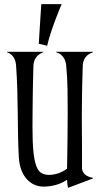

<svg xmlns="http://www.w3.org/2000/svg" viewBox="-20 -900 493 935"><path d="M433.1 -645.5Q382.8 -629.4 382.8 -574.7Q381.3 -531.7 380.4 -488.8Q379.9 -470.2 379.6 -450.2Q379.4 -430.2 379.2 -410.2Q378.9 -390.1 378.7 -370.6Q378.4 -351.1 378.4 -334Q378.4 -297.4 378.7 -266.6Q378.9 -235.8 379.2 -206.1Q379.4 -176.3 379.4 -145.8Q379.4 -115.2 379.4 -79.6Q380.9 -62.5 393.3 -50.8Q405.8 -39.1 433.1 -33.7V-31.2L312 14.6Q309.6 8.3 308.3 -1.7Q307.1 -11.7 306.6 -24.4Q280.3 -6.8 250.2 1Q220.2 8.8 192.4 8.8Q169.4 8.8 148.7 0Q127.9 -8.8 111.6 -26.4Q95.2 -43.9 84.7 -70.6Q74.2 -97.2 71.8 -132.8Q68.8 -184.6 67.9 -238.8Q66.9 -293 66.4 -349.4Q65.9 -405.8 64.2 -464.4Q62.5 -522.9 58.1 -583Q56.2 -606 45.4 -622.3Q34.7 -638.7 14.2 -645.5V-647.9H190.4V-645.5Q168 -637.2 155.3 -619.6Q142.6 -602.1 142.6 -574.7Q141.1 -522 140.1 -469.7Q139.6 -447.3 139.4 -422.9Q139.2 -398.4 138.9 -373.8Q138.7 -349.1 138.4 -325.2Q138.2 -301.3 138.2 -280.3Q138.2 -206.5 142.8 -161.1Q147.5 -115.7 157.2 -90.6Q167 -65.4 182.4 -56.9Q197.8 -48.3 219.2 -48.3Q238.3 -48.3 261.5 -55.4Q284.7 -62.5 306.6 -78.6Q308.1 -155.8 308.8 -222.4Q309.6 -289.1 309.6 -352.1Q309.6 -409.2 308.8 -465.3Q308.1 -521.5 302.2 -583Q299.8 -606 287.8 -622.3Q275.9 -638.7 253.4 -645.5V-647.9H433.1ZM168.9 -687Q171.4 -724.6 173.3 -759.3Q175.3 -793.9 177.2 -820.8Q179.2 -852.1 181.2 -879.9H280.3Q266.1 -846.7 252.9 -812Q247.1 -797.4 241.2 -780.5Q235.4 -763.7 229.5 -746.3Q223.6 -729 218.5 -711.4Q213.4 -693.8 209.5 -677.2Z"/></svg>

Font: Smythe
Style: Regular
Weight: 400
Version: Version 1.000